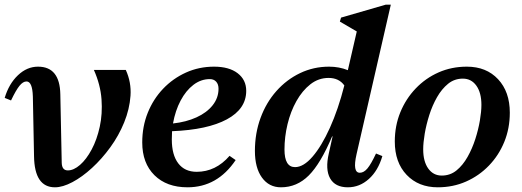

<svg xmlns="http://www.w3.org/2000/svg" viewBox="-24 -785 2225 818"><path d="M210 13Q123 13 121 -119L116 -374Q114 -438 89 -438Q74 -438 59 -419.5Q44 -401 23 -357L-4 -368Q14 -428 52.5 -464.5Q91 -501 138 -501Q231 -501 233 -383L239 -91Q240 -59 265 -59Q290 -59 317 -82.5Q344 -106 366.5 -148Q389 -190 401 -245Q413 -300 408.5 -362Q404 -424 376 -487H512Q536 -434 532 -377Q528 -320 505 -263.5Q482 -207 446 -157.5Q410 -108 368 -69.5Q326 -31 284.5 -9Q243 13 210 13Z M775 13Q686 13 634 -38.5Q582 -90 582 -178Q582 -246 605.5 -304.5Q629 -363 671 -407Q713 -451 768.5 -476Q824 -501 888 -501Q952 -501 988.5 -473Q1025 -445 1025 -398Q1025 -321 942.5 -276.5Q860 -232 709 -226Q708 -209 708 -191Q708 -125 735.5 -89Q763 -53 814 -53Q895 -53 954 -121L980 -103Q902 13 775 13ZM870 -448Q832 -448 800 -423.5Q768 -399 745.5 -356.5Q723 -314 713 -259Q769 -265 813 -285Q857 -305 882 -336.5Q907 -368 907 -407Q907 -426 897 -437Q887 -448 870 -448Z M1173 13Q1122 13 1092 -28.5Q1062 -70 1062 -142Q1062 -217 1086 -282.5Q1110 -348 1153.5 -397Q1197 -446 1254.5 -473.5Q1312 -501 1378 -501Q1421 -501 1458 -486L1496 -651L1424 -693L1429 -710L1619 -765H1641L1495 -128Q1477 -49 1509 -49Q1526 -49 1541.5 -67.5Q1557 -86 1578 -131L1605 -120Q1587 -58 1547.5 -22.5Q1508 13 1458 13Q1404 13 1382.5 -25Q1361 -63 1377 -132L1393 -204H1391Q1342 -88 1291.5 -37.5Q1241 13 1173 13ZM1188 -148Q1188 -73 1233 -73Q1269 -73 1307.5 -117.5Q1346 -162 1381.5 -240.5Q1417 -319 1443 -421Q1420 -453 1376 -453Q1333 -453 1298.5 -426Q1264 -399 1239 -354.5Q1214 -310 1201 -256Q1188 -202 1188 -148Z M1841 13Q1759 13 1708.5 -40Q1658 -93 1658 -182Q1658 -249 1681.5 -306.5Q1705 -364 1747 -408Q1789 -452 1844.5 -476.5Q1900 -501 1965 -501Q2048 -501 2098 -447.5Q2148 -394 2148 -305Q2148 -238 2124.5 -180.5Q2101 -123 2059 -79.5Q2017 -36 1961.5 -11.5Q1906 13 1841 13ZM1858 -37Q1894 -37 1921 -59Q1948 -81 1968 -116.5Q1988 -152 2001 -192.5Q2014 -233 2020.5 -271.5Q2027 -310 2027 -338Q2027 -390 2005.5 -420Q1984 -450 1948 -450Q1912 -450 1885 -428Q1858 -406 1838 -371Q1818 -336 1805 -295Q1792 -254 1785.5 -215.5Q1779 -177 1779 -149Q1779 -97 1800.5 -67Q1822 -37 1858 -37Z"/></svg>

Font: Platypi Medium
Style: Italic
Weight: 500
Italic angle: -13°
Designer: David Sargent
Foundry: Bolt Cutter Type
Version: Version 1.200; ttfautohint (v1.8.4.7-5d5b)